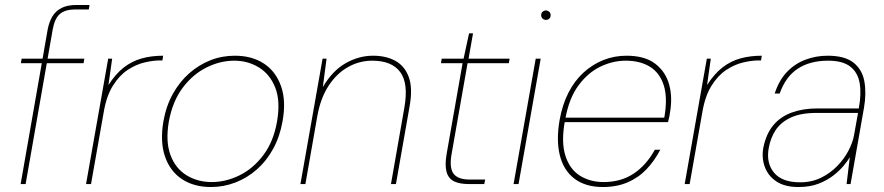

<svg xmlns="http://www.w3.org/2000/svg" viewBox="-20 -740 3555 772"><path d="M63 0 172 -623Q178 -653 191 -674.5Q204 -696 227.5 -708Q251 -720 288 -720H340L337 -702H283Q242 -702 221 -684Q200 -666 192 -622L83 0ZM64 -486 67 -504H319L316 -486Z M326 0 415 -504H431L416 -398Q444 -442 477 -468Q510 -494 549.5 -505Q589 -516 636 -516L633 -497H623Q596 -497 561.5 -489Q527 -481 493.5 -459Q460 -437 434 -395.5Q408 -354 397 -289L346 0Z M828 12Q760 12 712 -19.5Q664 -51 643.5 -110.5Q623 -170 637 -252Q648 -314 675 -362.5Q702 -411 740.5 -445Q779 -479 825.5 -497.5Q872 -516 924 -516Q993 -516 1041 -484.5Q1089 -453 1110 -393.5Q1131 -334 1116 -252Q1105 -190 1078 -141Q1051 -92 1012 -58Q973 -24 926 -6Q879 12 828 12ZM831 -8Q888 -8 943 -35Q998 -62 1039 -116.5Q1080 -171 1094 -252Q1108 -333 1087 -387Q1066 -441 1021.5 -468.5Q977 -496 922 -496Q865 -496 810 -468.5Q755 -441 714.5 -387Q674 -333 659 -252Q645 -171 665.5 -116.5Q686 -62 730.5 -35Q775 -8 831 -8Z M1188 0 1277 -504H1293L1278 -390Q1317 -456 1370 -486Q1423 -516 1480 -516Q1532 -516 1569.5 -495.5Q1607 -475 1623.5 -430.5Q1640 -386 1627 -313L1572 0H1552L1606 -308Q1623 -405 1589 -450.5Q1555 -496 1477 -496Q1425 -496 1379.5 -470.5Q1334 -445 1301.5 -395.5Q1269 -346 1256 -274L1208 0Z M1864 0Q1828 0 1805.5 -11Q1783 -22 1775.5 -49Q1768 -76 1776 -122L1840 -486H1753L1756 -504H1844L1866 -606H1882L1864 -504H2029L2026 -486H1860L1796 -122Q1786 -67 1803 -42.5Q1820 -18 1870 -18H1931L1927 0Z M2045 0 2134 -504H2154L2065 0ZM2175 -660Q2168 -660 2162 -665Q2156 -670 2156 -679Q2156 -688 2162 -693Q2168 -698 2175 -698Q2182 -698 2188 -693Q2194 -688 2194 -679Q2194 -670 2188.5 -665Q2183 -660 2175 -660Z M2404 12Q2334 12 2290 -21.5Q2246 -55 2231 -115.5Q2216 -176 2230 -257Q2241 -319 2265.5 -367Q2290 -415 2326 -448Q2362 -481 2406 -498.5Q2450 -516 2499 -516Q2573 -516 2615 -483.5Q2657 -451 2671 -398.5Q2685 -346 2673 -282Q2672 -273 2670 -266Q2668 -259 2666 -249H2240L2243 -267H2651Q2665 -346 2649 -396.5Q2633 -447 2593.5 -471.5Q2554 -496 2496 -496Q2444 -496 2394 -472Q2344 -448 2306 -396.5Q2268 -345 2253 -262L2251 -252Q2236 -168 2253.5 -113.5Q2271 -59 2312 -33.5Q2353 -8 2407 -8Q2477 -8 2528 -42Q2579 -76 2613 -138H2635Q2612 -94 2580 -60Q2548 -26 2504 -7Q2460 12 2404 12Z M2733 0 2822 -504H2838L2823 -398Q2851 -442 2884 -468Q2917 -494 2956.5 -505Q2996 -516 3043 -516L3040 -497H3030Q3003 -497 2968.5 -489Q2934 -481 2900.5 -459Q2867 -437 2841 -395.5Q2815 -354 2804 -289L2753 0Z M3190 12Q3136 12 3102.5 -10Q3069 -32 3055.5 -68Q3042 -104 3049 -145Q3060 -201 3089 -236Q3118 -271 3163.5 -287.5Q3209 -304 3266 -304H3433Q3444 -363 3436.5 -406Q3429 -449 3398.5 -472.5Q3368 -496 3310 -496Q3237 -496 3188 -464Q3139 -432 3115 -364H3095Q3112 -417 3144 -450.5Q3176 -484 3218.5 -500Q3261 -516 3308 -516Q3377 -516 3412 -488Q3447 -460 3455.5 -412.5Q3464 -365 3454 -307L3400 0H3384L3397 -108Q3389 -94 3372.5 -74Q3356 -54 3331 -34.5Q3306 -15 3271.5 -1.5Q3237 12 3190 12ZM3197 -7Q3244 -7 3281.5 -25.5Q3319 -44 3347 -73Q3375 -102 3392 -135Q3409 -168 3414 -197L3430 -286H3264Q3199 -286 3159 -267Q3119 -248 3098.5 -216.5Q3078 -185 3071 -145Q3060 -85 3092 -46Q3124 -7 3197 -7Z"/></svg>

Font: DM Sans Thin
Style: Italic
Weight: 250
Italic angle: -10°
Designer: Colophon Foundry, Jonny Pinhorn
Foundry: Colophon Foundry
Version: Version 4.004;gftools[0.9.30]